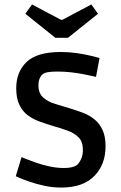

<svg xmlns="http://www.w3.org/2000/svg" viewBox="-20 -831 545 864"><path d="M256 13Q216 13 179.5 5Q143 -3 114 -13Q85 -23 68 -30.5Q51 -38 51 -38L77 -124Q77 -124 94 -117Q111 -110 139 -100Q167 -90 201 -82.5Q235 -75 269 -75Q288 -75 303 -78.5Q318 -82 327 -89Q337 -98 345 -115.5Q353 -133 353 -156Q353 -193 334 -212.5Q315 -232 284.5 -243Q254 -254 219 -264Q189 -273 159.5 -283.5Q130 -294 106 -311.5Q82 -329 67.5 -358.5Q53 -388 53 -434Q53 -507 99.5 -552Q146 -597 253 -597Q291 -597 325.5 -592Q360 -587 387 -580.5Q414 -574 428 -570L412 -485Q412 -485 396.5 -488.5Q381 -492 356 -497Q331 -502 300.5 -505.5Q270 -509 239 -509Q210 -509 194.5 -506Q179 -503 171 -496Q164 -491 158.5 -478Q153 -465 153 -447Q153 -411 174.5 -392Q196 -373 229.5 -363Q263 -353 299 -342Q328 -333 355.5 -322.5Q383 -312 405.5 -293.5Q428 -275 441.5 -246Q455 -217 455 -173Q455 -90 404 -38.5Q353 13 256 13ZM229 -661 94 -769 124 -811 254 -742H261L391 -811L421 -769L286 -661Z"/></svg>

Font: Ruda SemiBold
Style: Regular
Weight: 600
Designer: Mariela Monsalve and Angelina Sanchez
Foundry: Mariela Monsalve and Angelina Sanchez
Version: Version 2.001